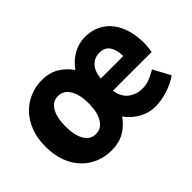

<svg xmlns="http://www.w3.org/2000/svg" viewBox="-92 -751 1006 1006"><g transform="rotate(-45 411.0 -248.0)"><path d="M267 12Q219 12 177 -5.5Q135 -23 103.5 -56Q72 -89 54 -137.5Q36 -186 36 -248Q36 -310 55 -358.5Q74 -407 106 -440Q138 -473 180.5 -490.5Q223 -508 270 -508Q323 -508 362.5 -485Q402 -462 431 -421Q461 -463 502 -485.5Q543 -508 588 -508Q637 -508 674 -489.5Q711 -471 736 -438.5Q761 -406 773.5 -362Q786 -318 786 -267Q786 -247 784 -230.5Q782 -214 780 -205H493Q501 -153 534 -128Q567 -103 612 -103Q640 -103 665 -113Q690 -123 717 -139L768 -44Q730 -18 683 -3Q636 12 592 12Q547 12 505 -10.5Q463 -33 432 -75Q401 -32 361.5 -10Q322 12 267 12ZM270 -107Q311 -107 334 -145Q357 -183 357 -248Q357 -313 334 -351Q311 -389 270 -389Q229 -389 207 -351Q185 -313 185 -248Q185 -183 207 -145Q229 -107 270 -107ZM493 -295H660Q660 -340 642 -368Q624 -396 583 -396Q548 -396 523.5 -371.5Q499 -347 493 -295Z"/></g></svg>

Font: hySource Sans Pro
Style: Bold
Weight: 700
Designer: Paul D. Hunt
Foundry: Adobe Systems Incorporated
Version: Version 2.021;PS 2.000;hotconv 1.0.86;makeotf.lib2.5.63406